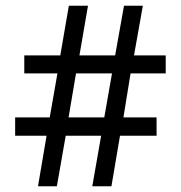

<svg xmlns="http://www.w3.org/2000/svg" viewBox="-20 -652 633 672"><path d="M143 -177H33V-241H154L181 -395H65V-458H191L221 -632H288L258 -458H383L414 -632H480L449 -458H560V-395H437L412 -241H528V-177H400L370 0H303L334 -177H210L179 0H113ZM345 -241 372 -395H246L220 -241Z"/></svg>

Font: Noto Sans Gurmukhi SemiCondensed
Style: Regular
Weight: 400
Width: 4
Designer: Jelle Bosma - Monotype Design Team
Foundry: Monotype Imaging Inc.
Version: Version 2.004; ttfautohint (v1.8.4.7-5d5b)